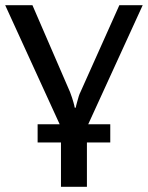

<svg xmlns="http://www.w3.org/2000/svg" viewBox="-20 -720 570 740"><path d="M530 -700 320 -241H405V-171H315V0H215V-171H125V-241H210L0 -700H105L250 -365Q259 -341 263 -326Q267 -312 268 -305H272Q273 -312 277 -326Q284 -354 290 -365L440 -700Z"/></svg>

Font: Scada
Style: Regular
Weight: 400
Designer: Jovanny Lemonad
Foundry: Jovanny Lemonad
Version: Version 4.100;PS 004.100;hotconv 1.0.88;makeotf.lib2.5.64775